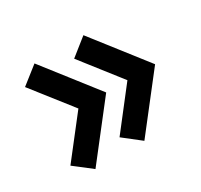

<svg xmlns="http://www.w3.org/2000/svg" viewBox="-112 -672 823 787"><g transform="rotate(-30 299.0 -279.0)"><path d="M132 -29 50 -92.5 195.5 -279 50 -464.5 132 -529 327 -279ZM363.5 -29 282.5 -92.5 427.5 -279 282.5 -464.5 363.5 -529 558.5 -279Z"/></g></svg>

Font: Spartan Thin
Style: Bold
Weight: 700
Version: Version 1.004